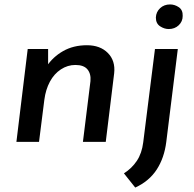

<svg xmlns="http://www.w3.org/2000/svg" viewBox="-20 -640 874 866"><path d="M197 -419V-326L190 -340Q218 -383 264.5 -409.5Q311 -436 372 -436Q432 -436 466.5 -401Q501 -366 495 -310L457 0H354L388 -274Q391 -307 374.5 -327Q358 -347 320 -347Q285 -347 254.5 -327Q224 -307 205 -271.5Q186 -236 180 -190L156 0H54L105 -419ZM539 142Q575 119 597.5 85Q620 51 626 2L679 -419H782L730 0Q721 72 687 124.5Q653 177 590 206ZM683 -561Q684 -586 702 -603Q720 -620 747 -620Q768 -620 786.5 -607.5Q805 -595 804 -568Q804 -543 786 -526Q768 -509 741 -509Q721 -509 702 -521.5Q683 -534 683 -561Z"/></svg>

Font: Josefin Sans Medium
Style: Italic
Weight: 500
Italic angle: -7°
Designer: Santiago Orozco
Foundry: Typemade
Version: Version 2.000